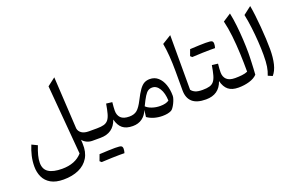

<svg xmlns="http://www.w3.org/2000/svg" viewBox="-116 -1235 3079 1993"><g transform="rotate(-20 1423.5 -239.0)"><path d="M572.3 -754.4 605 -177.7Q610.4 -145 639.2 -125Q668 -105 718.3 -105H718.8V0H718.3Q686 0 657.7 -13.7Q629.4 -27.3 611.8 -50.3L613.8 -6.3Q618.2 85.9 580.3 148.7Q542.5 211.4 470.9 243.7Q399.4 275.9 302.2 275.9Q216.3 275.9 163.1 245.1Q109.9 214.4 85.4 162.1Q61 109.9 61 45.9Q61 -13.7 74.2 -70.1Q87.4 -126.5 109.9 -180.2L171.4 -150.4Q149.9 -95.7 138.7 -52.7Q127.4 -9.8 127.4 28.8Q127.4 101.1 178 133.5Q228.5 166 326.2 166Q471.7 166 548.8 78.1L484.4 -687Z M936 233.9Q867.7 233.9 733.9 240.7L715.8 224.1Q722.7 206.1 728.8 189.2Q734.9 172.4 741.2 155.8Q858.9 149.4 914.3 149.4Q969.7 149.4 982.7 157.7Q995.6 166 995.6 188Q995.6 210 987.8 234.4ZM718.8 0Q702.1 0 702.1 -33.2V-71.8Q702.1 -105 718.8 -105H808.1Q855.5 -105 885.3 -113.5Q915 -122.1 933.1 -144.5Q951.2 -167 962.6 -208.3Q974.1 -249.5 984.9 -314.5L1050.3 -306.6Q1047.4 -279.3 1045.7 -255.9Q1043.9 -232.4 1043.9 -213.4Q1043.9 -163.1 1073.2 -134Q1102.5 -105 1167 -105H1167.5V0H1167Q1095.2 0 1055.2 -32.5Q1015.1 -64.9 998 -133.3Q952.1 0 808.6 0Z M1496.1 -398.9Q1549.3 -398.9 1586.4 -366.2Q1623.5 -333.5 1643.1 -278.1Q1662.6 -222.7 1662.6 -153.8Q1662.6 -139.2 1655.5 -117.7Q1648.4 -96.2 1637.5 -74Q1626.5 -51.8 1614 -34.7Q1601.6 -17.6 1590.8 -12.2Q1553.7 6.8 1492.7 6.8Q1445.8 6.8 1402.3 -5.6Q1358.9 -18.1 1325.7 -42L1335.4 -117.2Q1314.5 -62.5 1271.7 -31.2Q1229 0 1167.5 0Q1150.9 0 1150.9 -33.2V-71.8Q1150.9 -105 1167.5 -105Q1220.7 -105 1253.2 -132.3Q1285.6 -159.7 1319.8 -227.5Q1354 -295.4 1380.6 -332.5Q1407.2 -369.6 1434.1 -384.3Q1460.9 -398.9 1496.1 -398.9ZM1489.3 -307.6Q1463.9 -307.6 1444.3 -295.2Q1424.8 -282.7 1403.6 -249Q1382.3 -215.3 1351.6 -150.9Q1373 -128.4 1415.3 -113.5Q1457.5 -98.6 1506.3 -98.6Q1569.8 -98.6 1603 -122.6Q1600.1 -206.1 1568.8 -256.8Q1537.6 -307.6 1489.3 -307.6Z M1853 -754.4V-151.4Q1867.7 -130.4 1895.5 -117.7Q1923.3 -105 1975.6 -105H1976.1V0H1975.6Q1873.5 0 1825.2 -44.2Q1776.9 -88.4 1776.9 -172.4V-380.9Q1776.9 -565.4 1753.4 -693.4Z M2192.4 -469.2Q2124 -469.2 1990.2 -462.4L1972.2 -479Q1979 -497.1 1985.1 -513.9Q1991.2 -530.8 1997.6 -547.4Q2115.2 -553.7 2170.7 -553.7Q2226.1 -553.7 2239 -545.4Q2252 -537.1 2252 -515.1Q2252 -493.2 2244.1 -468.8ZM1976.1 0Q1959.5 0 1959.5 -33.2V-71.8Q1959.5 -105 1976.1 -105Q2022.9 -105 2052.7 -113.5Q2082.5 -122.1 2100.8 -144.5Q2119.1 -167 2130.6 -208.3Q2142.1 -249.5 2152.8 -314.5L2218.3 -306.6Q2215.3 -279.3 2213.6 -255.4Q2211.9 -231.4 2211.9 -212.4Q2211.9 -162.6 2241.7 -133.8Q2271.5 -105 2335 -105H2335.4V0H2335Q2263.2 0 2223.1 -32.5Q2183.1 -64.9 2166 -133.3Q2120.6 0 1976.1 0Z M2512.7 -753.4Q2526.4 -688.5 2535.2 -609.9Q2543.9 -531.2 2548.3 -451.7Q2552.7 -372.1 2552.7 -303.7Q2552.7 -290.5 2552 -262.7Q2551.3 -234.9 2549.8 -200Q2548.3 -165 2546.6 -129.9Q2544.9 -94.7 2542.5 -66.4Q2511.2 -33.2 2455.1 -16.6Q2398.9 0 2335.4 0Q2318.8 0 2318.8 -33.2V-71.8Q2318.8 -105 2335.4 -105Q2373.5 -105 2410.9 -109.1Q2448.2 -113.3 2473.6 -125Q2473.6 -222.2 2469.5 -324.5Q2465.3 -426.8 2454.6 -522.9Q2443.8 -619.1 2424.8 -696.3Z M2736.3 -754.4Q2744.6 -710.4 2752.2 -647.2Q2759.8 -584 2765.6 -514.2Q2771.5 -444.3 2774.7 -378.7Q2777.8 -313 2777.8 -264.6Q2777.8 -170.4 2761 -101.3Q2744.1 -32.2 2708 8.3L2660.2 -12.2Q2677.7 -54.7 2685.5 -104Q2693.4 -153.3 2693.4 -231.4Q2693.4 -300.8 2688.2 -379.4Q2683.1 -458 2673.3 -537.1Q2663.6 -616.2 2648.9 -687Z"/></g></svg>

Font: Pinar-FD Medium
Style: Regular
Weight: 500
Designer: Amin Abedi
Version: Version 3.000